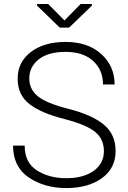

<svg xmlns="http://www.w3.org/2000/svg" viewBox="-20 -931 641 961"><path d="M500 -174.3Q500 -233.9 457.5 -269.8Q415 -305.7 305.2 -334.5Q186 -364.3 127.2 -410.2Q68.4 -456.1 68.4 -537.1Q68.4 -620.1 134.5 -670.7Q200.7 -721.2 308.1 -721.2Q419.9 -721.2 486.8 -660.6Q553.7 -600.1 553.7 -508.3H495.6Q495.6 -581.1 445.8 -626.2Q396 -671.4 308.1 -671.4Q221.2 -671.4 173.8 -633.8Q126.5 -596.2 126.5 -538.6Q126.5 -483.9 169.9 -448.7Q213.4 -413.6 324.2 -385.7Q440.9 -356 499.8 -307.1Q558.6 -258.3 558.6 -175.3Q558.6 -88.4 490 -39.1Q421.4 10.3 311.5 10.3Q202.6 10.3 124 -42.7Q45.4 -95.7 45.4 -202.1H103.5Q103.5 -117.2 164.6 -78.1Q225.6 -39.1 311.5 -39.1Q397.5 -39.1 448.7 -75.7Q500 -112.3 500 -174.3ZM302.7 -828.6 383.8 -911.1H439.9V-902.8L326.2 -793H278.8L165.5 -902.8V-911.1H221.2Z"/></svg>

Font: Roboto Web
Style: Light
Weight: 300
Designer: Google
Version: Version 1.200310; 2013